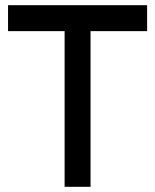

<svg xmlns="http://www.w3.org/2000/svg" viewBox="-20 -720 598 740"><path d="M547 -600H329V0H229V-600H11V-700H547Z"/></svg>

Font: Railway
Style: Regular
Weight: 400
Version: 1.000